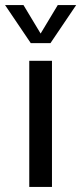

<svg xmlns="http://www.w3.org/2000/svg" viewBox="-25 -741 322 761"><path d="M91 -500H181V0H91ZM-5 -721H68L136 -608L204 -721H277L175 -570H97Z"/></svg>

Font: Moderustic
Style: Regular
Weight: 400
Designer: Tural Alisoy
Foundry: TAFT Foundry
Version: Version 2.120